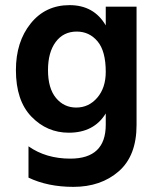

<svg xmlns="http://www.w3.org/2000/svg" viewBox="-20 -533 611 748"><path d="M277 -114Q326 -114 359 -152.5Q392 -191 392 -253Q392 -334 360 -372Q328 -410 279 -410Q227 -410 197 -369.5Q167 -329 167 -260Q167 -189 198 -151.5Q229 -114 277 -114ZM392 -507H512V-46Q512 74 442.5 134.5Q373 195 266 195Q166 195 91 159V37Q159 85 254 85Q392 85 392 -47V-91Q346 -16 248 -16Q163 -16 102.5 -78.5Q42 -141 42 -260Q42 -370 99.5 -441.5Q157 -513 251 -513Q346 -513 392 -434Z"/></svg>

Font: Hind Semibold
Style: Regular
Weight: 600
Designer: Manushi Parikh, Satya Rajpurohit
Foundry: Indian Type Foundry
Version: Version 1.201;PS 1.0;hotconv 1.0.78;makeotf.lib2.5.61930; tt